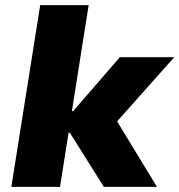

<svg xmlns="http://www.w3.org/2000/svg" viewBox="-20 -725 696 745"><path d="M24 0 136 -705H324L259 -294H264L445 -503H656L413 -230L415 -286L589 0H383L251 -210H246L213 0Z"/></svg>

Font: Nunito Sans 8pt Black
Style: Italic
Weight: 900
Italic angle: -9°
Version: Version 3.101;gftools[0.9.27]